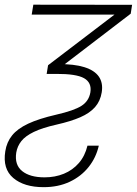

<svg xmlns="http://www.w3.org/2000/svg" viewBox="-45 -566 572 802"><path d="M94.2 -546.4 506.8 -545.9 501 -508.8 172.4 -257.3H149.9L155.8 -293.5L433.1 -504.9H87.4ZM22.9 71.3Q15.1 122.6 47.6 148.7Q80.1 174.8 141.1 174.8Q185.1 174.8 221.9 159.7Q258.8 144.5 284.4 115Q310.1 85.4 320.3 42.5H367.7Q356.4 92.3 325.4 131.3Q294.4 170.4 246.6 193.1Q198.7 215.8 137.2 215.8Q55.7 215.8 10.5 177.5Q-34.7 139.2 -22.9 65.9Q-17.1 27.8 5.4 -0.2Q27.8 -28.3 72.5 -49.3Q117.2 -70.3 189.5 -86.9Q264.2 -104 295.2 -123.8Q326.2 -143.6 332.5 -180.2Q338.9 -220.7 306.2 -239.3Q273.4 -257.8 189.9 -257.3H169.4L178.7 -298.3H196.8Q265.1 -298.8 307.6 -285.4Q350.1 -272 368.2 -245.6Q386.2 -219.2 379.9 -180.2Q374 -143.6 351.8 -118.4Q329.6 -93.3 290.3 -76.2Q251 -59.1 192.9 -45.9Q131.8 -32.2 96.2 -14.9Q60.5 2.4 43.9 23.7Q27.3 44.9 22.9 71.3Z"/></svg>

Font: Inter Tight ExtraLight
Style: Italic
Weight: 250
Italic angle: -9.39999°
Designer: Rasmus Andersson
Foundry: rsms
Version: Version 3.004